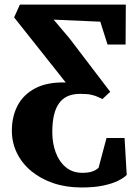

<svg xmlns="http://www.w3.org/2000/svg" viewBox="-20 -574 600 850"><path d="M341 256Q272.5 256 216 236.8Q159.5 217.5 118.2 183.2Q77 149 54.8 103.2Q32.5 57.5 32.5 4.5Q32.5 -58 58 -106.8Q83.5 -155.5 136.2 -183.2Q189 -211 271 -209L42.5 -497L68 -553.5H537L536 -377H456L424 -478L217.5 -487L287 -405L468 -167.5L433.5 -135.5Q422.5 -140.5 411.2 -145.8Q400 -151 382.5 -154.8Q365 -158.5 335 -158.5Q302.5 -158.5 279.2 -148Q256 -137.5 241 -116.2Q226 -95 218.8 -63.5Q211.5 -32 211.5 10.5Q211.5 60.5 226.8 101.2Q242 142 271 166Q300 190 340.5 191Q369.5 191.5 387.5 185.5Q405.5 179.5 416.5 168.5L451.5 37H531.5L541 200.5Q528.5 213.5 502.8 226.2Q477 239 437 247.5Q397 256 341 256Z"/></svg>

Font: Merriweather 24pt Black
Style: Regular
Weight: 900
Designer: Eben Sorkin
Foundry: Eben Sorkin
Version: Version 2.100